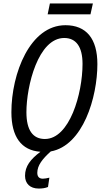

<svg xmlns="http://www.w3.org/2000/svg" viewBox="-20 -870 604 1112"><path d="M256 -787H504L518 -850H269ZM204 222C223 222 241 220 258 213L266 159C253 162 239 165 228 165C207 165 196 153 196 131C196 88 226 50 274 7C461 -27 544 -306 544 -499C544 -646 480 -724 359 -724C154 -724 46 -445 46 -220C46 -78 103 1 214 9C156 53 125 93 125 148C125 193 154 222 204 222ZM240 -65C171 -65 133 -115 133 -220C133 -372 201 -650 352 -650C420 -650 458 -600 458 -500C458 -327 383 -65 240 -65Z"/></svg>

Font: Noto Sans Condensed
Style: Italic
Weight: 400
Width: 3
Italic angle: -12°
Designer: Monotype Design Team
Foundry: Monotype Imaging Inc.
Version: Version 2.013